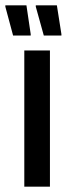

<svg xmlns="http://www.w3.org/2000/svg" viewBox="-58 -699 250 719"><path d="M33 0V-510H129V0ZM172 -566H106L76 -674V-679H155L172 -571ZM57 -566H-9L-38 -674V-679H41L57 -571Z"/></svg>

Font: Saira UltraCondensed
Style: Bold
Weight: 700
Width: 1
Designer: Hector Gatti with collaboration of the Omnibus-Type team
Foundry: Omnibus-Type
Version: Version 1.101